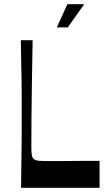

<svg xmlns="http://www.w3.org/2000/svg" viewBox="-20 -892 512 912"><path d="M453 0H80Q81 -72 81.5 -118Q82 -164 82.5 -194.5Q83 -225 83 -247.5Q83 -270 83 -293.5Q83 -317 83 -350Q83 -383 83 -406.5Q83 -430 83 -453Q83 -476 82.5 -506Q82 -536 81 -582.5Q80 -629 79 -701H135Q133 -590 131.5 -497.5Q130 -405 129.5 -328.5Q129 -252 129 -189Q129 -166 131.5 -154Q134 -142 141 -136Q147 -132 154.5 -130Q162 -128 178 -127.5Q194 -127 221 -127Q242 -127 269.5 -127Q297 -127 328 -127.5Q359 -128 391 -128Q423 -128 453 -128ZM250 -762 300 -872H380L302 -762Z"/></svg>

Font: Ojuju SemiBold
Style: Regular
Weight: 600
Designer: Chisaokwu Joboson, Mirko Velimirovic
Foundry: Udi Foundry
Version: Version 1.000